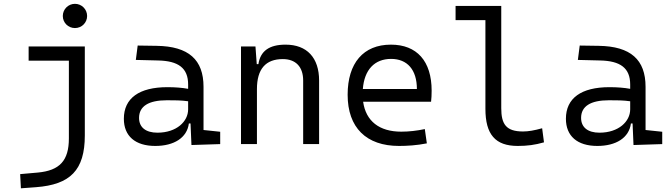

<svg xmlns="http://www.w3.org/2000/svg" viewBox="-20 -764 3556 1018"><path d="M90.8 234.4 170.9 228.5C352.1 214.8 429.7 138.7 429.7 -45.9V-517.6H131.8V-442.4H345.2V-30.3C345.2 87.9 296.4 140.1 180.7 150.9L86.9 159.2ZM377.4 -615.2C413.1 -615.2 441.9 -643.6 441.9 -679.2C441.9 -714.8 413.1 -743.7 377.4 -743.7C341.8 -743.7 313 -714.8 313 -679.2C313 -643.6 341.8 -615.2 377.4 -615.2Z M995.1 4.9 1147.5 0V-65.4L1059.1 -74.7V-303.7C1059.1 -447.3 980.5 -518.6 810.5 -521L710 -522.5L700.2 -446.3L816.9 -443.4C925.8 -441.4 977.5 -403.3 977.5 -315.9V-293C946.3 -298.8 909.2 -301.8 867.7 -301.8C718.3 -301.8 636.7 -243.7 636.7 -134.3C636.7 -42.5 697.3 9.8 803.2 9.8C902.3 9.8 971.7 -33.2 981.4 -109.4H990.2ZM977.5 -227.1V-184.1C977.5 -120.1 916.5 -60.5 814.5 -60.5C752.9 -60.5 717.3 -88.9 717.3 -138.7C717.3 -200.7 767.6 -232.4 865.2 -232.4C902.8 -232.4 941.9 -232.4 977.5 -227.1Z M1587.4 0H1671.9V-336.9C1671.9 -458 1607.4 -527.3 1494.1 -527.3C1407.2 -527.3 1360.4 -493.2 1350.1 -423.8H1341.3L1334.5 -517.6H1257.8V0H1342.3V-291.5C1342.3 -397.9 1388.2 -450.7 1479.5 -450.7C1547.9 -450.7 1587.4 -409.7 1587.4 -337.4Z M2095.7 9.8C2138.7 9.8 2189.9 6.8 2243.2 -3.9L2232.4 -79.6C2190.9 -70.8 2148.4 -65.9 2107.4 -65.9C1991.2 -65.9 1919.9 -121.6 1905.3 -224.6H2265.6C2267.6 -241.7 2268.6 -261.2 2268.6 -283.2C2268.6 -440.4 2189.9 -527.3 2052.7 -527.3C1906.7 -527.3 1823.2 -429.7 1823.2 -261.7C1823.2 -87.4 1921.9 9.8 2095.7 9.8ZM1903.8 -292C1911.6 -394 1965.8 -451.7 2053.7 -451.7C2139.6 -451.7 2190.4 -394 2190.4 -292Z M2725.1 9.8C2775.4 9.8 2816.9 4.4 2864.3 -9.3L2854.5 -84C2812.5 -72.3 2781.7 -66.9 2752.9 -66.9C2663.6 -66.9 2637.7 -105.5 2637.7 -190.4V-732.4H2395.5V-657.2H2553.7V-187C2553.7 -51.3 2606 9.8 2725.1 9.8Z M3338.9 4.9 3491.2 0V-65.4L3402.8 -74.7V-303.7C3402.8 -447.3 3324.2 -518.6 3154.3 -521L3053.7 -522.5L3043.9 -446.3L3160.6 -443.4C3269.5 -441.4 3321.3 -403.3 3321.3 -315.9V-293C3290 -298.8 3252.9 -301.8 3211.4 -301.8C3062 -301.8 2980.5 -243.7 2980.5 -134.3C2980.5 -42.5 3041 9.8 3147 9.8C3246.1 9.8 3315.4 -33.2 3325.2 -109.4H3334ZM3321.3 -227.1V-184.1C3321.3 -120.1 3260.3 -60.5 3158.2 -60.5C3096.7 -60.5 3061 -88.9 3061 -138.7C3061 -200.7 3111.3 -232.4 3209 -232.4C3246.6 -232.4 3285.6 -232.4 3321.3 -227.1Z"/></svg>

Font: Cascadia Code SemiLight
Style: Regular
Weight: 350
Monospace: yes
Designer: Aaron Bell
Foundry: Saja Typeworks
Version: Version 2404.023